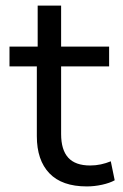

<svg xmlns="http://www.w3.org/2000/svg" viewBox="-20 -659 441 688"><path d="M291 9Q202 9 157 -38Q112 -85 112 -171V-421H14V-492H115V-639H199V-492H371V-421H199V-179Q199 -122 224.5 -94Q250 -66 303 -66Q323 -66 341.5 -70Q360 -74 377 -81L391 -13Q373 -3 345.5 3Q318 9 291 9Z"/></svg>

Font: Nunito Sans 9pt
Style: Regular
Weight: 400
Version: Version 3.101;gftools[0.9.27]